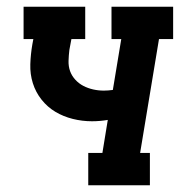

<svg xmlns="http://www.w3.org/2000/svg" viewBox="-20 -550 540 570"><path d="M242 0V-96H284L300 -194Q288 -192 276.5 -191Q265 -190 253 -190Q224 -190 196 -197Q168 -204 144.5 -218Q121 -232 103.5 -254Q86 -276 77.5 -303Q69 -330 70 -359.5Q71 -389 76 -418L79 -434H50V-530H233V-434H192L186 -402Q184 -386 183.5 -369.5Q183 -353 188 -339Q193 -325 203.5 -313.5Q214 -302 227.5 -295Q241 -288 256.5 -284.5Q272 -281 288 -281Q294 -281 301 -281.5Q308 -282 315 -283L340 -434H311V-530H494V-434H452L396 -96H425V0Z"/></svg>

Font: Iosevka Curly Slab Oblique
Style: Bold
Weight: 700
Italic angle: -9°
Monospace: yes
Designer: Belleve Invis
Foundry: Belleve Invis
Version: Version 11.1.0; ttfautohint (v1.8.3)